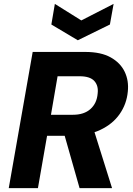

<svg xmlns="http://www.w3.org/2000/svg" viewBox="-20 -967 686 987"><path d="M25 0 148 -700H418Q499 -700 549 -672Q599 -644 621 -598Q643 -552 637 -496Q631 -432 595 -380.5Q559 -329 495 -299Q431 -269 344 -269H222L175 0ZM389 0 302 -306H460L556 0ZM242 -377H355Q412 -377 445 -406.5Q478 -436 482 -486Q487 -526 465 -550.5Q443 -575 389 -575H276ZM564 -947 545 -841 380 -760 244 -841 262 -947 398 -862Z"/></svg>

Font: DM Sans 12pt Black
Style: Italic
Weight: 900
Italic angle: -10°
Version: Version 4.004;gftools[0.9.30]